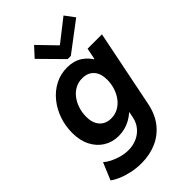

<svg xmlns="http://www.w3.org/2000/svg" viewBox="-295 -873 1187 1187"><g transform="rotate(-45 298.5 -279.5)"><path d="M204.3 213.9Q158.5 213.9 117.5 204.7Q76.5 195.6 44.3 181.7Q12.1 167.7 -7 152.9L40.1 40.4Q56.5 55.4 82.8 68.9Q109.2 82.3 140.9 91Q172.7 99.6 203.9 99.6Q244 99.6 277.9 84.6Q311.8 69.7 335 41.8Q358.3 14 366 -24.2L374 -63.6H358.5L388.2 -114.3L446.5 -401.2L422.8 -449.2H453.7L468.5 -523.1H594L492.1 -18.3Q476.5 59.9 435.3 111.4Q394.1 162.9 334.7 188.4Q275.3 213.9 204.3 213.9ZM223.4 -4.9Q169.5 -4.9 126.3 -31.3Q83.1 -57.6 58 -106.5Q32.9 -155.3 32.9 -222.1Q32.9 -282.3 52.1 -337.7Q71.3 -393.1 106.6 -436.7Q141.9 -480.3 190.5 -505.6Q239 -530.9 297.6 -530.9Q354.2 -530.9 396.1 -504Q438 -477 461 -428.8Q484 -380.7 484 -317.1Q484 -258.2 464.4 -202.5Q444.8 -146.7 409.6 -102.2Q374.3 -57.6 326.9 -31.2Q279.4 -4.9 223.4 -4.9ZM267.9 -114.6Q302.6 -114.6 330.6 -130.6Q358.7 -146.5 378.4 -173.2Q398.1 -200 408.6 -233.4Q419 -266.9 419 -302.1Q419 -356.8 391.6 -387.1Q364.2 -417.5 315.4 -417.5Q280.4 -417.5 252.6 -402Q224.8 -386.5 205.1 -359.9Q185.4 -333.4 175 -300Q164.6 -266.6 164.6 -231.1Q164.6 -177 192 -145.8Q219.4 -114.6 267.9 -114.6ZM336 -564.6 192.7 -709.9 251.1 -773.4 360.3 -660.5H364.2L508.3 -773.4L555.8 -709.9L363.5 -564.6Z"/></g></svg>

Font: Reddit Sans
Style: Italic
Weight: 400
Italic angle: -11.25°
Designer: Stephen Hutchings
Version: Version 1.013